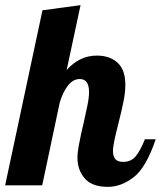

<svg xmlns="http://www.w3.org/2000/svg" viewBox="-58 -720 625 746"><path d="M271.5 -26.5C290.5 -4.8 320.3 6 361 6C395.7 6 429.2 -6.5 461.5 -31.5C493.8 -56.5 522.3 -105.7 547 -179H505C493 -149 481 -126.8 469 -112.5C457 -98.2 441 -91 421 -91C406.3 -91 396 -94.7 390 -102C384 -109.3 381 -119.7 381 -133C381 -144.3 383.2 -159.8 387.5 -179.5C391.8 -199.2 396.7 -219.3 402 -240C410.7 -274 417.3 -302.8 422 -326.5C426.7 -350.2 429 -371.7 429 -391C429 -429 419 -457.3 399 -476C379 -494.7 352 -504 318 -504C273.3 -504 234.3 -485.3 201 -448L255 -700L107 -680L-38 0H106L174 -321C182 -348.3 192.7 -370.5 206 -387.5C219.3 -404.5 234.7 -413 252 -413C276 -413 288 -396 288 -362C288 -348 285.7 -329.7 281 -307C276.3 -284.3 271.3 -261.3 266 -238C264.7 -233.3 262.2 -222.7 258.5 -206C254.8 -189.3 251.3 -172.2 248 -154.5C244.7 -136.8 243 -121 243 -107C243 -75 252.5 -48.2 271.5 -26.5Z"/></svg>

Font: DonutKreme
Style: Regular
Weight: 400
Designer: Impallari Type
Foundry: Impallari Type
Version: Version 2.100